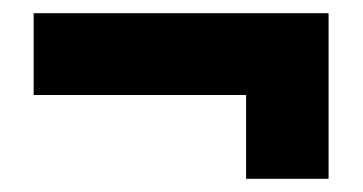

<svg xmlns="http://www.w3.org/2000/svg" viewBox="-20 -398 550 291"><path d="M353 -127V-254H31V-378H478V-127Z"/></svg>

Font: Kanit SemiBold
Style: Regular
Weight: 600
Designer: Katatrad Team
Foundry: CadsonDemak
Version: Version 2.000; ttfautohint (v1.8.3)